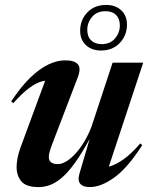

<svg xmlns="http://www.w3.org/2000/svg" viewBox="-20 -749 610 781"><path d="M303 -42 354 -215.5 359 -210.5Q326 -147.5 297.5 -104.8Q269 -62 242.5 -36.2Q216 -10.5 190.2 0.8Q164.5 12 137 12Q86.5 12 67 -11.2Q47.5 -34.5 47.5 -69.5Q47.5 -85.5 51.2 -105.5Q55 -125.5 62 -145L175 -451.5L197.5 -420.5Q175 -424 151.5 -418.2Q128 -412.5 99.8 -391.8Q71.5 -371 34 -329.5L25.5 -336.5Q65.5 -397 103.5 -433.5Q141.5 -470 177 -486.8Q212.5 -503.5 245 -503.5Q283.5 -503.5 297 -487.2Q310.5 -471 296 -433.5L193 -164.5Q185.5 -144.5 182 -132Q178.5 -119.5 178.5 -111Q178.5 -95.5 188.2 -88.5Q198 -81.5 215.5 -81.5Q232.5 -81.5 251.8 -93.8Q271 -106 290 -127.5Q309 -149 325.2 -177Q341.5 -205 353 -236L438 -494H562.5L413 -42L384.5 -67Q403 -65.5 427.5 -72.5Q452 -79.5 482.8 -101.2Q513.5 -123 550.5 -165.5L558.5 -158.5Q499 -65.5 444.8 -26.8Q390.5 12 345.5 12Q317.5 12 306.2 -1.8Q295 -15.5 303 -42ZM412 -729Q449.5 -729 473 -707.2Q496.5 -685.5 496.5 -649Q496.5 -605.5 467.5 -574.5Q438.5 -543.5 390.5 -543.5Q353 -543.5 329.5 -565.5Q306 -587.5 306 -624Q306 -667.5 335 -698.2Q364 -729 412 -729ZM393.5 -569.5Q428.5 -569.5 448 -592.8Q467.5 -616 467.5 -645.5Q467.5 -673 452 -688.2Q436.5 -703.5 409.5 -703.5Q374 -703.5 354.5 -680.2Q335 -657 335 -627.5Q335 -600 350.8 -584.8Q366.5 -569.5 393.5 -569.5Z"/></svg>

Font: Newsreader 60pt SemiBold
Style: Italic
Weight: 600
Italic angle: -17°
Designer: Hugues Gentile
Foundry: Production Type
Version: Version 1.003